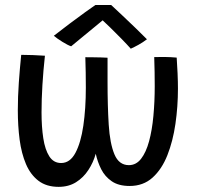

<svg xmlns="http://www.w3.org/2000/svg" viewBox="-20 -748 800 765"><path d="M213.5 -3.5Q165 -3.5 133.2 -27.8Q101.5 -52 83.5 -94.2Q65.5 -136.5 58.2 -191.5Q51 -246.5 51 -308.5Q51 -362.5 55 -419Q59 -475.5 64.5 -529.5Q83.5 -529.5 111.2 -528.5Q139 -527.5 159 -526Q152.5 -467 149 -409.2Q145.5 -351.5 145.5 -300Q145.5 -242.5 152.5 -197Q159.5 -151.5 176.5 -125Q193.5 -98.5 223.5 -98.5Q259 -98.5 280.5 -138.8Q302 -179 312 -247Q322 -315 322 -399Q322 -425 321.5 -459Q321 -493 320 -520Q330 -520 347.2 -519.8Q364.5 -519.5 381.5 -519.2Q398.5 -519 408.5 -518V-421.5Q408.5 -326 413.2 -251Q418 -176 436 -133Q454 -90 493.5 -90Q522.5 -90 542.2 -115.5Q562 -141 574 -185.2Q586 -229.5 591.2 -286.2Q596.5 -343 596.5 -404.5Q596.5 -427.5 596 -461.2Q595.5 -495 594.5 -520.5Q603.5 -520.5 614.2 -520.8Q625 -521 635.5 -521Q646.5 -521 660.5 -520.2Q674.5 -519.5 684 -518.5Q686 -491.5 687.5 -456.2Q689 -421 689 -395Q689 -323.5 679 -254.5Q669 -185.5 647 -129.8Q625 -74 588 -40.5Q551 -7 496.5 -7Q452.5 -7 425.2 -25.8Q398 -44.5 383.2 -73.8Q368.5 -103 361.5 -135.5Q352 -101 332.2 -70.8Q312.5 -40.5 283 -22Q253.5 -3.5 213.5 -3.5ZM423 -728Q443 -709.5 468.8 -685.2Q494.5 -661 520.2 -636.2Q546 -611.5 565.5 -591.5Q549 -579 531.8 -569.5Q514.5 -560 501 -554Q486 -571 463.5 -594Q441 -617 420 -637.5Q399 -658 389 -667Q378 -658 354.5 -638.5Q331 -619 305.5 -598.2Q280 -577.5 263.5 -563.5Q251 -567.5 228.8 -581.2Q206.5 -595 194.5 -605.5Q223 -628 257.2 -653.5Q291.5 -679 320 -699.8Q348.5 -720.5 360 -728Q369 -728 390.2 -728.2Q411.5 -728.5 423 -728Z"/></svg>

Font: Grandstander
Style: Regular
Weight: 400
Designer: Tyler Finck
Foundry: Etcetera Type Co
Version: Version 1.200; ttfautohint (v1.8.3)